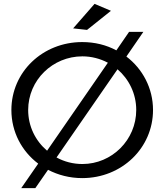

<svg xmlns="http://www.w3.org/2000/svg" viewBox="-20 -920 853 995"><path d="M555 -864 470 -900 359 -773 431 -765ZM635 -627 723 -755H649L583 -659C531 -687 471 -702 406 -702C201 -702 39 -547 39 -350C39 -236 93 -136 178 -72L90 55H163L229 -40C281 -13 341 3 406 3C611 3 773 -153 773 -350C773 -463 719 -563 635 -627ZM126 -350C126 -505 253 -628 407 -628C454 -628 499 -616 539 -595L224 -139C164 -190 126 -265 126 -350ZM407 -70C359 -70 313 -82 273 -104L589 -561C648 -510 686 -435 686 -350C686 -195 560 -70 407 -70Z"/></svg>

Font: Juman Normal
Style: Regular
Weight: 300
Designer: Bandar Raffah (Arabic) Julieta Ulanovsky (Latin)
Foundry: Caramella
Version: Version 5.022;PS 005.022;hotconv 1.0.88;makeotf.lib2.5.64775